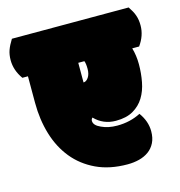

<svg xmlns="http://www.w3.org/2000/svg" viewBox="-142 -740 792 844"><g transform="rotate(-15 253.5 -317.5)"><path d="M241.7 -472.2V-382.8Q254.4 -382.8 264.4 -397.5Q274.4 -412.1 274.4 -436Q274.4 -460.4 269.5 -472.2ZM336.4 -161.1Q395 -161.1 443.4 -186Q473.6 -144.5 473.6 -99.1Q473.6 -68.4 462.6 -46.6Q451.7 -24.9 432.9 -11.2Q414.1 2.4 389.2 8.8Q364.3 15.1 336.4 15.1Q254.9 15.1 194.1 -13.7Q133.3 -42.5 93 -92Q52.7 -141.6 32.7 -208.3Q12.7 -274.9 12.7 -351.1V-472.2H-12.7Q-42.5 -513.7 -42.5 -560.1Q-42.5 -585 -35.4 -605Q-28.3 -625 -12.7 -649.9H518.6Q526.4 -638.2 532.2 -627.7Q538.1 -617.2 541.7 -606.4Q545.4 -595.7 547.1 -584.5Q548.8 -573.2 548.8 -560.1Q548.8 -514.2 518.6 -472.2H487.3Q497.6 -436.5 497.6 -397.9Q497.6 -356.4 490.2 -317.6Q482.9 -278.8 464.6 -249Q446.3 -219.2 415.3 -201.2Q384.3 -183.1 336.4 -183.1Q278.8 -183.1 239.7 -223.6Q233.4 -217.8 233.4 -210Q233.4 -189.5 264.6 -175.8Q295.4 -161.1 336.4 -161.1Z"/></g></svg>

Font: Modak sl
Style: Regular
Weight: 400
Designer: Sarang Kulkarni, Maithili Shingre, Noopur Datye
Foundry: Ek Type
Version: Version 1.036;PS Version 1.000;hotconv 1.0.79;makeotf.lib2.5